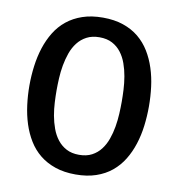

<svg xmlns="http://www.w3.org/2000/svg" viewBox="-80 -778 794 856"><g transform="rotate(10 317.0 -350.0)"><path d="M318 -705Q370 -705 410.2 -691.2Q450.5 -677.5 480.5 -652.8Q510.5 -628 531 -594.5Q551.5 -561 564.2 -521.5Q577 -482 582.5 -438.2Q588 -394.5 588 -350Q588 -305.5 582.5 -261.8Q577 -218 564.2 -178.5Q551.5 -139 531 -105.5Q510.5 -72 480.5 -47.2Q450.5 -22.5 410.2 -8.8Q370 5 318 5Q266 5 225.8 -8.8Q185.5 -22.5 155.2 -47Q125 -71.5 104.5 -105Q84 -138.5 71.2 -178Q58.5 -217.5 52.8 -261.2Q47 -305 47 -350Q47 -395 52.8 -438.8Q58.5 -482.5 71.2 -522Q84 -561.5 104.5 -595Q125 -628.5 155.2 -653Q185.5 -677.5 225.8 -691.2Q266 -705 318 -705ZM318 -616Q284.5 -616 260.2 -603.2Q236 -590.5 219.5 -569.2Q203 -548 193.2 -520.5Q183.5 -493 178.2 -463.5Q173 -434 171.5 -404.5Q170 -375 170 -350Q170 -325 171.5 -295.5Q173 -266 178.2 -236.5Q183.5 -207 193.5 -179.5Q203.5 -152 220 -130.8Q236.5 -109.5 260.5 -96.8Q284.5 -84 318 -84Q352 -84 376 -96.8Q400 -109.5 416.2 -130.8Q432.5 -152 442.2 -179.5Q452 -207 457 -236.5Q462 -266 463.5 -295.5Q465 -325 465 -350Q465 -375 463.5 -404.5Q462 -434 457 -463.5Q452 -493 442.2 -520.5Q432.5 -548 416.2 -569.2Q400 -590.5 376 -603.2Q352 -616 318 -616Z"/></g></svg>

Font: Argentum Sans
Style: Regular
Weight: 400
Designer: Julieta Ulanovsky, Owen Earl, Chris M. Simpson, Rasmus Andersson, Cristiano Sobral
Foundry: The Argentum Sans Project Authors
Version: Version 3.135; ttfautohint (v1.8.4.7-5d5b-dirty)